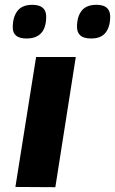

<svg xmlns="http://www.w3.org/2000/svg" viewBox="-20 -778 478 798"><path d="M210 0 44 -1 130 -541H295ZM359 -618Q328 -618 314 -630.5Q300 -643 300 -666Q300 -709 319.5 -733.5Q339 -758 381 -758Q438 -758 438 -709Q438 -667 419 -642.5Q400 -618 359 -618ZM90 -618Q33 -618 33 -664Q33 -707 52.5 -732.5Q72 -758 114 -758Q172 -758 172 -709Q172 -618 90 -618Z"/></svg>

Font: Georama ExtraExtended SemiBold
Style: Italic
Weight: 600
Width: 8
Italic angle: -9°
Designer: Jean-Baptiste Levee
Foundry: Production Type
Version: Version 1.000